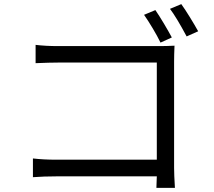

<svg xmlns="http://www.w3.org/2000/svg" viewBox="-20 -874 1040 933"><path d="M943 -722 887 -697Q836 -792 806 -831L861 -854Q879 -829 903 -790Q927 -751 943 -722ZM680 -802 735 -825Q753 -799 776.5 -759.5Q800 -720 815 -692L760 -667Q745 -698 722 -736.5Q699 -775 680 -802ZM830 39H740L742 -17H253Q194 -17 140 -13V-104Q192 -98 251 -98H742V-570H263Q222 -570 153 -567V-656Q202 -650 262 -650H754Q790 -650 828 -652Q826 -606 826 -574V-58Q826 -25 830 39Z"/></svg>

Font: Noto Sans SC
Style: Regular
Weight: 400
Designer: Ryoko NISHIZUKA ____ (kana & ideographs); Paul D. Hunt (Latin, Greek & Cyrillic); Wenlong ZHANG ___ (bopomofo); Sandoll 
Foundry: Adobe Systems Incorporated
Version: Version 1.004